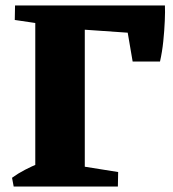

<svg xmlns="http://www.w3.org/2000/svg" viewBox="-20 -682 634 702"><path d="M109 0V-662H290V0ZM30 0 24 -32Q46 -48 71 -61Q96 -74 123 -85L124 0ZM271 0 274 -75 412 -53 411 0ZM156 -591 34 -609 35 -662H157ZM569 -554 252 -576 177 -662H583ZM465 -457 433 -644 583 -662Q584 -641 582.5 -605.5Q581 -570 577 -531Q573 -492 565 -457Z"/></svg>

Font: Eczar
Style: Bold
Weight: 700
Designer: Vaibhav Singh
Foundry: Rosetta Type Foundry
Version: Version 2.000